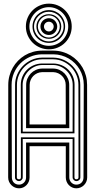

<svg xmlns="http://www.w3.org/2000/svg" viewBox="-20 -1023 530 1043"><path d="M453.6 -59.1Q453.6 -46.1 448.7 -35.4Q443.8 -24.7 435.7 -16.7Q427.5 -8.8 416.9 -4.4Q406.2 0 394.5 0Q382.1 0 371.7 -4.9Q361.3 -9.8 353.6 -17.9Q345.9 -26.1 341.7 -36.7Q337.4 -47.4 337.4 -59.1V-228.8H140.6V-59.1Q140.6 -47.4 136.4 -36.7Q132.1 -26.1 124.4 -17.9Q116.7 -9.8 106.3 -4.9Q95.9 0 83.5 0Q71.8 0 61.2 -4.4Q50.5 -8.8 42.4 -16.7Q34.2 -24.7 29.3 -35.4Q24.4 -46.1 24.4 -59.1L24.9 -562Q24.9 -587.6 31.4 -611.3Q37.8 -635 49.6 -655.5Q61.3 -676 77.9 -693Q94.5 -710 114.7 -722.2Q135 -734.4 158.6 -741.1Q182.1 -747.8 208 -748H270Q295.7 -747.8 319.3 -741.1Q343 -734.4 363.3 -722.2Q383.5 -710 400.1 -693Q416.7 -676 428.6 -655.5Q440.4 -635 446.8 -611.3Q453.1 -587.6 453.1 -562ZM207.8 -728Q173.6 -727.5 143.6 -714.5Q113.5 -701.4 91.2 -679.1Q68.8 -656.7 55.9 -626.6Q43 -596.4 43 -562L44.4 -59.1Q44.4 -50.3 47.4 -43.1Q50.3 -35.9 55.4 -30.8Q60.5 -25.6 67.7 -22.8Q75 -20 83.5 -20Q91.8 -20 98.8 -23.2Q105.7 -26.4 110.8 -31.7Q116 -37.1 118.8 -44.2Q121.6 -51.3 121.6 -59.1V-248.8H356.4V-59.1Q356.4 -51.3 359.3 -44.2Q362.1 -37.1 367.2 -31.7Q372.3 -26.4 379.3 -23.2Q386.2 -20 394.5 -20Q403.1 -20 410.3 -22.8Q417.5 -25.6 422.6 -30.8Q427.7 -35.9 430.7 -43.1Q433.6 -50.3 433.6 -59.1L435.1 -562Q435.1 -585.2 429.2 -606.3Q423.3 -627.4 412.6 -645.9Q401.9 -664.3 386.8 -679.3Q371.8 -694.3 353.4 -705.1Q335 -715.8 313.8 -721.8Q292.7 -727.8 270 -728ZM62 -562Q62 -591.8 73.5 -618.4Q85 -645 104.9 -665.3Q124.8 -685.5 151.4 -697.5Q178 -709.5 208 -710H270Q300 -709.5 326.7 -697.5Q353.3 -685.5 373.2 -665.3Q393.1 -645 404.5 -618.4Q416 -591.8 416 -562L416.5 -59.1Q416.5 -50.8 410 -44.9Q403.6 -39.1 394.5 -39.1Q391.1 -39.1 387.6 -40.6Q384 -42.2 381.1 -44.9Q378.2 -47.6 376.3 -51.3Q374.5 -54.9 374.5 -59.1V-267.8H103.5V-59.1Q103.5 -54.9 101.7 -51.3Q99.9 -47.6 96.9 -44.9Q94 -42.2 90.5 -40.6Q86.9 -39.1 83.5 -39.1Q74.5 -39.1 68 -44.9Q61.5 -50.8 61.5 -59.1ZM93.5 -276.9H384.5V-59.1Q384.5 -55.2 386.8 -52.1Q389.2 -49.1 394.5 -49.1Q399.2 -49.1 402.8 -51.4Q406.5 -53.7 406.5 -59.1L406 -562Q406 -589.8 395.4 -614.9Q384.8 -639.9 366.2 -658.8Q347.7 -677.7 322.9 -689.1Q298.1 -700.4 270 -700.9H208Q179.7 -700.4 155 -689.1Q130.4 -677.7 111.8 -658.8Q93.3 -639.9 82.6 -614.9Q72 -589.8 72 -562L71.5 -59.1Q71.5 -53.7 75.2 -51.4Q78.9 -49.1 83.5 -49.1Q88.9 -49.1 91.2 -52.1Q93.5 -55.2 93.5 -59.1ZM270 -678Q294.2 -677.5 315.1 -668.6Q335.9 -659.7 351.6 -644Q367.2 -628.4 376.1 -607.4Q385 -586.4 385 -562L384.5 -298.8H93.5L93 -562Q93 -586.4 101.9 -607.4Q110.8 -628.4 126.5 -644Q142.1 -659.7 163 -668.6Q183.8 -677.5 208 -678ZM103.5 -307.9H374.5L375 -562Q375 -583 366.6 -602.4Q358.2 -621.8 343.9 -636.6Q329.6 -651.4 310.5 -660.4Q291.5 -669.4 270 -669.9H208Q186.5 -669.4 167.5 -660.4Q148.4 -651.4 134.2 -636.6Q119.9 -621.8 111.5 -602.4Q103 -583 103 -562ZM270 -650.6Q288.1 -650.1 303.7 -642.9Q319.3 -635.7 330.9 -623.7Q342.5 -611.6 349.2 -595.7Q356 -579.8 356 -562L356.4 -326.9H121.6L122.1 -562Q122.1 -579.8 128.8 -595.7Q135.5 -611.6 147.1 -623.7Q158.7 -635.7 174.3 -642.9Q189.9 -650.1 208 -650.6ZM140.6 -346.9H337.4L336.9 -562Q336.9 -575.9 331.7 -588.4Q326.4 -600.8 317.4 -610.1Q308.3 -619.4 296.1 -625Q283.9 -630.6 270 -631.1H208Q194.1 -630.6 181.9 -625Q169.7 -619.4 160.6 -610.1Q151.6 -600.8 146.4 -588.4Q141.1 -575.9 141.1 -562ZM245.6 -1003.2Q271.5 -1003.2 294.1 -993.5Q316.7 -983.9 333.5 -967Q350.3 -950.2 360 -927.6Q369.6 -905 369.6 -879.2Q369.6 -853.3 360 -830.7Q350.3 -808.1 333.5 -791.3Q316.7 -774.4 294.1 -764.8Q271.5 -755.1 245.6 -755.1Q219.7 -755.1 197 -764.8Q174.3 -774.4 157.3 -791.3Q140.4 -808.1 130.5 -830.7Q120.6 -853.3 120.6 -879.2Q120.6 -905 130.5 -927.6Q140.4 -950.2 157.3 -967Q174.3 -983.9 197 -993.5Q219.7 -1003.2 245.6 -1003.2ZM245.6 -984.1Q223.9 -984.1 204.6 -975.7Q185.3 -967.3 170.9 -953Q156.5 -938.7 148.1 -919.6Q139.6 -900.4 139.6 -879.2Q139.6 -857.4 148.1 -838.3Q156.5 -819.1 170.9 -804.8Q185.3 -790.5 204.6 -782.3Q223.9 -774.2 245.6 -774.2Q267.1 -774.2 286.1 -782.3Q305.2 -790.5 319.5 -804.8Q333.7 -819.1 342.2 -838.3Q350.6 -857.4 350.6 -879.2Q350.6 -900.4 342.2 -919.6Q333.7 -938.7 319.5 -953Q305.2 -967.3 286.1 -975.7Q267.1 -984.1 245.6 -984.1ZM245.6 -968Q263.9 -968 280 -961.1Q296.1 -954.1 308.1 -942Q320.1 -929.9 326.9 -913.7Q333.7 -897.5 333.7 -879.2Q333.7 -860.4 326.9 -844.1Q320.1 -827.9 308.1 -815.8Q296.1 -803.7 280 -796.9Q263.9 -790 245.6 -790Q226.8 -790 210.7 -796.9Q194.6 -803.7 182.5 -815.8Q170.4 -827.9 163.6 -844.1Q156.7 -860.4 156.7 -879.2Q156.7 -897.5 163.6 -913.7Q170.4 -929.9 182.5 -942Q194.6 -954.1 210.7 -961.1Q226.8 -968 245.6 -968ZM245.6 -959.2Q229 -959.2 214.4 -952.9Q199.7 -946.5 188.7 -935.7Q177.7 -924.8 171.3 -910.2Q164.8 -895.5 164.8 -879.2Q164.8 -862.5 171.3 -847.9Q177.7 -833.3 188.7 -822.1Q199.7 -811 214.4 -804.6Q229 -798.1 245.6 -798.1Q261.7 -798.1 276.2 -804.6Q290.8 -811 301.8 -822.1Q312.7 -833.3 319.2 -847.9Q325.7 -862.5 325.7 -879.2Q325.7 -895.5 319.2 -910.2Q312.7 -924.8 301.8 -935.7Q290.8 -946.5 276.2 -952.9Q261.7 -959.2 245.6 -959.2ZM245.6 -946Q259.5 -946 271.7 -940.8Q283.9 -935.5 293.1 -926.4Q302.2 -917.2 307.5 -905.2Q312.7 -893.1 312.7 -879.2Q312.7 -864.7 307.5 -852.5Q302.2 -840.3 293.1 -831.3Q283.9 -822.3 271.7 -817.1Q259.5 -812 245.6 -812Q231.4 -812 219 -817.1Q206.5 -822.3 197.4 -831.3Q188.2 -840.3 183 -852.5Q177.7 -864.7 177.7 -879.2Q177.7 -893.1 183 -905.2Q188.2 -917.2 197.4 -926.4Q206.5 -935.5 219 -940.8Q231.4 -946 245.6 -946ZM245.6 -939.2Q233.2 -939.2 222.3 -934.3Q211.4 -929.4 203.4 -921.1Q195.3 -912.8 190.6 -902Q185.8 -891.1 185.8 -879.2Q185.8 -866.7 190.6 -855.8Q195.3 -845 203.4 -836.8Q211.4 -828.6 222.3 -823.9Q233.2 -819.1 245.6 -819.1Q257.6 -819.1 268.3 -823.9Q279.1 -828.6 287.1 -836.8Q295.2 -845 299.9 -855.8Q304.7 -866.7 304.7 -879.2Q304.7 -891.1 299.9 -902Q295.2 -912.8 287.1 -921.1Q279.1 -929.4 268.3 -934.3Q257.6 -939.2 245.6 -939.2ZM245.6 -924.1Q255.1 -924.1 263.3 -920.5Q271.5 -917 277.6 -910.9Q283.7 -904.8 287.2 -896.6Q290.8 -888.4 290.8 -879.2Q290.8 -869.4 287.2 -861Q283.7 -852.5 277.6 -846.3Q271.5 -840.1 263.3 -836.5Q255.1 -833 245.6 -833Q235.8 -833 227.5 -836.5Q219.2 -840.1 213 -846.3Q206.8 -852.5 203.2 -861Q199.7 -869.4 199.7 -879.2Q199.7 -888.4 203.2 -896.6Q206.8 -904.8 213 -910.9Q219.2 -917 227.5 -920.5Q235.8 -924.1 245.6 -924.1ZM245.6 -905Q240 -905 235.1 -903Q230.2 -900.9 226.6 -897.3Q222.9 -893.8 220.8 -889Q218.8 -884.3 218.8 -879.2Q218.8 -873.8 220.8 -868.9Q222.9 -864 226.6 -860.2Q230.2 -856.4 235.1 -854.2Q240 -852.1 245.6 -852.1Q251 -852.1 255.7 -854.2Q260.5 -856.4 264 -860.2Q267.6 -864 269.7 -868.9Q271.7 -873.8 271.7 -879.2Q271.7 -884.3 269.7 -889Q267.6 -893.8 264 -897.3Q260.5 -900.9 255.7 -903Q251 -905 245.6 -905Z"/></svg>

Font: TafelwerkOT
Style: Regular
Weight: 400
Designer: Peter Wiegel
Foundry: Peter Wiegel, based on an original design named Oxford by Christine Lord, 1969
Version: Version 1.000